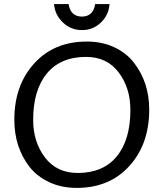

<svg xmlns="http://www.w3.org/2000/svg" viewBox="-20 -906 799 938"><path d="M355 12Q280 12 220.5 -16Q161 -44 124 -91Q50 -187 50 -321Q50 -489 147 -596Q244 -703 404 -703Q479 -703 538.5 -675Q598 -647 634 -600Q709 -504 709 -370Q709 -202 612 -95Q515 12 355 12ZM400 -628Q276 -628 209 -547Q142 -466 142 -320Q142 -213 199.5 -137Q257 -61 360 -61Q484 -61 550.5 -142Q617 -223 617 -369Q617 -476 560 -552Q503 -628 400 -628ZM244 -886H315Q325 -825 380 -825Q435 -825 445 -886H515Q512 -834 473.5 -796.5Q435 -759 380.5 -759Q326 -759 287 -796.5Q248 -834 244 -886Z"/></svg>

Font: Average Sans
Style: Regular
Weight: 400
Designer: Eduardo Rodriguez Tunni
Foundry: Eduardo Rodriguez Tunni
Version: Version 1.001